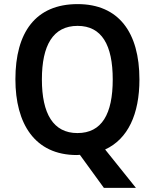

<svg xmlns="http://www.w3.org/2000/svg" viewBox="-20 -745 753 935"><path d="M659 -358C659 -587 558 -725 358 -725C153 -725 55 -587 55 -359C55 -143 149 10 354 10C359 10 364 9 369 9L486 170H642L492 -17C603 -68 659 -189 659 -358ZM184 -358C184 -524 238 -619 358 -619C476 -619 529 -525 529 -358C529 -190 476 -97 357 -97C239 -97 184 -192 184 -358Z"/></svg>

Font: Noto Sans Gujarati UI SemiCondensed SemiBold
Style: Regular
Weight: 600
Width: 4
Designer: Jelle Bosma - Monotype Design Team, Universal Thirst
Foundry: Monotype Imaging Inc.
Version: Version 2.106